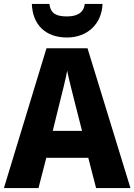

<svg xmlns="http://www.w3.org/2000/svg" viewBox="-20 -1056 688 983"><path d="M505 -1036H414C408 -985 367 -972 323 -972C273 -972 239 -983 233 -1036H143C147 -928 214 -864 323 -864C427 -864 501 -933 505 -1036ZM472 -93H648L428 -809H218L0 -93H177L217 -248H432ZM360 -543 400 -386H250L289 -544C298 -580 317 -654 324 -694C332 -652 350 -584 360 -543Z"/></svg>

Font: Noto Sans Kannada UI SemiCondensed ExtraBold
Style: Regular
Weight: 800
Width: 4
Designer: Jelle Bosma - Monotype Design Team
Foundry: Monotype Imaging Inc.
Version: Version 2.005